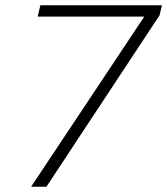

<svg xmlns="http://www.w3.org/2000/svg" viewBox="-20 -708 634 728"><path d="M98 0 527 -645H123L133 -688H594L585 -650L156 0Z"/></svg>

Font: Saira Thin ExtraLight
Style: Italic
Weight: 250
Italic angle: -12°
Version: Version 1.101